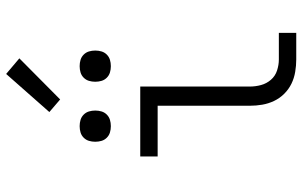

<svg xmlns="http://www.w3.org/2000/svg" viewBox="-204 -804 1007 640"><g transform="rotate(-90 300.0 -483.5)"><path d="M422 0Q402 0 381 -3.5Q360 -7 341.5 -16Q323 -25 308 -40Q293 -55 284 -74Q275 -93 271.5 -113.5Q268 -134 268 -155V-462H99V-520H332V-155Q332 -136 337 -117.5Q342 -99 354.5 -84.5Q367 -70 385.5 -64Q404 -58 422 -58H511V0ZM400 -618Q389 -618 379 -621Q369 -624 361.5 -631.5Q354 -639 351 -649Q348 -659 348 -670Q348 -681 351 -691Q354 -701 361.5 -708.5Q369 -716 379 -719Q389 -722 400 -722Q411 -722 421 -719Q431 -716 438.5 -708.5Q446 -701 449 -691Q452 -681 452 -670Q452 -659 449 -649Q446 -639 438.5 -631.5Q431 -624 421 -621Q411 -618 400 -618ZM200 -618Q189 -618 179 -621Q169 -624 161.5 -631.5Q154 -639 151 -649Q148 -659 148 -670Q148 -681 151 -691Q154 -701 161.5 -708.5Q169 -716 179 -719Q189 -722 200 -722Q211 -722 221 -719Q231 -716 238.5 -708.5Q246 -701 249 -691Q252 -681 252 -670Q252 -659 249 -649Q246 -639 238.5 -631.5Q231 -624 221 -621Q211 -618 200 -618ZM289 -787 247 -823 374 -967 426 -923Z"/></g></svg>

Font: Iosevka Custom Light Extended
Style: Regular
Weight: 300
Width: 7
Monospace: yes
Designer: Belleve Invis
Foundry: Belleve Invis
Version: Version 11.2.4; ttfautohint (v1.8.4)